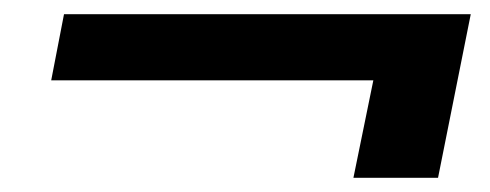

<svg xmlns="http://www.w3.org/2000/svg" viewBox="-20 -456 689 270"><path d="M70 -436H642L596 -206H477L505 -343H52Z"/></svg>

Font: Albert Sans SemiBold
Style: Italic
Weight: 600
Italic angle: -11.25°
Designer: Andreas Rasmussen
Foundry: a.Foundry
Version: Version 1.025